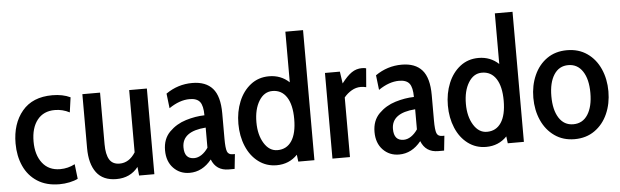

<svg xmlns="http://www.w3.org/2000/svg" viewBox="-48 -921 3563 1103"><g transform="rotate(-5 1733.5 -370.0)"><path d="M24 -245Q24 -359 84 -431Q144 -503 258 -503Q318 -503 362 -482L350 -396Q310 -417 265 -417Q200 -417 164 -371.5Q128 -326 128 -247Q128 -170 164.5 -123Q201 -76 267 -76Q312 -76 352 -97L362 -12Q342 -2 313.5 4Q285 10 255 10Q180 10 128 -23.5Q76 -57 50 -115Q24 -173 24 -245Z M803 -494V0H715L710 -50Q664 9 584 9Q507 9 469 -41.5Q431 -92 431 -183V-494H533V-196Q533 -138 551 -108Q569 -78 610 -78Q665 -78 701 -135V-494Z M876 -131Q876 -197 916 -237Q956 -277 1011.5 -294Q1067 -311 1119 -312Q1119 -367 1101.5 -389.5Q1084 -412 1042 -412Q984 -412 923 -370L913 -455Q982 -503 1065 -503Q1143 -503 1182.5 -458Q1222 -413 1222 -314V-168Q1222 -113 1229.5 -94Q1237 -75 1261 -75H1274L1265 10H1231Q1159 10 1133 -56Q1080 10 1006 10Q950 10 913 -28.5Q876 -67 876 -131ZM1120 -125V-241Q983 -231 983 -139Q983 -72 1039 -72Q1061 -72 1082 -86Q1103 -100 1120 -125Z M1726 -750V0H1633L1628 -40Q1580 10 1508 10Q1449 10 1403.5 -24Q1358 -58 1333.5 -116.5Q1309 -175 1309 -246Q1309 -316 1333 -374.5Q1357 -433 1402 -468Q1447 -503 1508 -503Q1576 -503 1624 -458V-750ZM1631 -246Q1631 -328 1602 -372.5Q1573 -417 1520 -417Q1472 -417 1442.5 -369Q1413 -321 1413 -246Q1413 -173 1443 -124.5Q1473 -76 1520 -76Q1573 -76 1602 -119.5Q1631 -163 1631 -246Z M1830 -494H1916L1926 -425Q1957 -466 1984 -484.5Q2011 -503 2044 -503Q2058 -503 2068 -500L2059 -392Q2041 -396 2028 -396Q2000 -396 1975 -381.5Q1950 -367 1931 -344V0H1830Z M2084 -131Q2084 -197 2124 -237Q2164 -277 2219.5 -294Q2275 -311 2327 -312Q2327 -367 2309.5 -389.5Q2292 -412 2250 -412Q2192 -412 2131 -370L2121 -455Q2190 -503 2273 -503Q2351 -503 2390.5 -458Q2430 -413 2430 -314V-168Q2430 -113 2437.5 -94Q2445 -75 2469 -75H2482L2473 10H2439Q2367 10 2341 -56Q2288 10 2214 10Q2158 10 2121 -28.5Q2084 -67 2084 -131ZM2328 -125V-241Q2191 -231 2191 -139Q2191 -72 2247 -72Q2269 -72 2290 -86Q2311 -100 2328 -125Z M2934 -750V0H2841L2836 -40Q2788 10 2716 10Q2657 10 2611.5 -24Q2566 -58 2541.5 -116.5Q2517 -175 2517 -246Q2517 -316 2541 -374.5Q2565 -433 2610 -468Q2655 -503 2716 -503Q2784 -503 2832 -458V-750ZM2839 -246Q2839 -328 2810 -372.5Q2781 -417 2728 -417Q2680 -417 2650.5 -369Q2621 -321 2621 -246Q2621 -173 2651 -124.5Q2681 -76 2728 -76Q2781 -76 2810 -119.5Q2839 -163 2839 -246Z M3010 -247Q3010 -318 3036 -376.5Q3062 -435 3110.5 -469Q3159 -503 3226 -503Q3293 -503 3342 -469Q3391 -435 3417 -376.5Q3443 -318 3443 -247Q3443 -176 3417 -117.5Q3391 -59 3342 -24.5Q3293 10 3226 10Q3160 10 3111 -24.5Q3062 -59 3036 -117.5Q3010 -176 3010 -247ZM3339 -247Q3339 -326 3309 -371.5Q3279 -417 3226 -417Q3173 -417 3143.5 -371.5Q3114 -326 3114 -247Q3114 -168 3143.5 -122Q3173 -76 3226 -76Q3280 -76 3309.5 -122Q3339 -168 3339 -247Z"/></g></svg>

Font: Cabin Condensed Medium
Style: Regular
Weight: 500
Width: 3
Version: Version 2.001